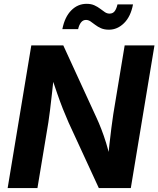

<svg xmlns="http://www.w3.org/2000/svg" viewBox="-20 -959 808 979"><path d="M19 0 139.6 -727.5H302.7L472.2 -358.4Q483.9 -333.5 496.3 -301.5Q508.8 -269.5 521.2 -229.7Q533.7 -189.9 544.4 -141.6L529.3 -135.3Q532.7 -174.3 537.6 -219.5Q542.5 -264.6 547.9 -306.4Q553.2 -348.1 557.6 -376.5L615.7 -727.5H767.6L647 0H483.9L329.6 -334.5Q314.5 -368.7 300.8 -403.3Q287.1 -438 272 -481.4Q256.8 -524.9 237.3 -583L256.3 -585.9Q250.5 -531.2 245.1 -483.2Q239.7 -435.1 235.1 -397.2Q230.5 -359.4 226.6 -335L170.9 0ZM535.6 -807.6Q512.2 -807.6 495.4 -814.9Q478.5 -822.3 465.3 -832.5Q452.1 -842.8 441.2 -850.1Q430.2 -857.4 418.5 -857.4Q402.8 -857.4 392.8 -844.2Q382.8 -831.1 378.4 -810.5H297.9Q310.1 -872.6 343.3 -906Q376.5 -939.5 421.4 -939.5Q444.8 -939.5 461.4 -931.9Q478 -924.3 491 -914.3Q503.9 -904.3 514.9 -897Q525.9 -889.6 538.6 -889.6Q555.2 -889.6 564.5 -901.6Q573.7 -913.6 579.1 -936.5H658.2Q646.5 -874.5 612.5 -841.1Q578.6 -807.6 535.6 -807.6Z"/></svg>

Font: Inter 17pt
Style: Bold Italic
Weight: 700
Italic angle: -9.3988°
Version: Version 4.001;git-66647c0bb